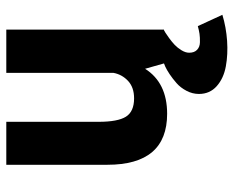

<svg xmlns="http://www.w3.org/2000/svg" viewBox="-86 -455 742 610"><g transform="rotate(-90 285.0 -150.0)"><path d="M228.5 10Q66.5 10 66.5 -180V-501H203V-207.5Q203 -147 219.2 -121Q235.5 -95 277.5 -95Q312.5 -95 333 -114.2Q353.5 -133.5 358.5 -160.5V-501H496V0H494Q491 1.5 486.2 4.5Q481.5 7.5 469.2 16.2Q457 25 447.5 34Q438 43 430.2 55.8Q422.5 68.5 422.5 80Q422.5 96.5 431.8 105.2Q441 114 456 114.2Q471 114.5 482.8 112.8Q494.5 111 507 107.5L543 185.5Q503.5 197.5 460.5 200.5Q417.5 203.5 379.2 196.5Q341 189.5 316.2 167.5Q291.5 145.5 291.5 111Q291.5 90.5 301.5 71.5Q311.5 52.5 325.8 40Q340 27.5 354.2 18Q368.5 8.5 378.5 4L388.5 0L371.5 -60Q327 10 228.5 10Z"/></g></svg>

Font: League Mono Narrow SemiBold
Style: Regular
Weight: 600
Width: 3
Designer: Tyler Finck
Foundry: The League of Moveable Type / Tyler Finck
Version: Version 2.210